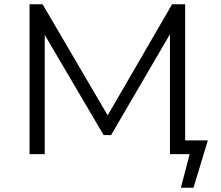

<svg xmlns="http://www.w3.org/2000/svg" viewBox="-20 -720 1033 897"><path d="M118 0V-700H179L483 -181L784 -700H845V0H774V-560L499 -89H464L189 -557V0ZM866 0H779V-64H951L884 157H825Z"/></svg>

Font: Modern
Style: Small
Weight: 400
Designer: Julieta Ulanovsky
Foundry: Julieta Ulanovsky
Version: Version 8.000